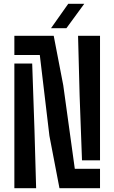

<svg xmlns="http://www.w3.org/2000/svg" viewBox="-20 -988 601 1008"><path d="M292.2 0 239.5 -274.5 189 -699.1H55.4V-800H262L312.1 -540.3L372.7 -101.9H505.1V0ZM55.4 0V-654.6H149L161 -305.7L169.7 0ZM410.5 -146.4 398 -486.7 389.8 -800H505.1V-146.4ZM247.9 -840 338.2 -968H422.3L328.7 -840Z"/></svg>

Font: Big Shoulders Stencil Text Thin
Style: Regular
Weight: 100
Designer: Patric King
Foundry: XO Type Co
Version: Version 2.001